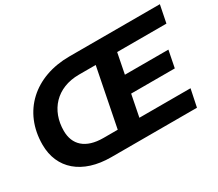

<svg xmlns="http://www.w3.org/2000/svg" viewBox="-124 -971 1412 1242"><g transform="rotate(-30 581.5 -350.0)"><path d="M1137 -570 1163 -700H487C229 -700 51 -539 51 -292C51 -113 181 0 396 0H1036L1063 -130H681L713 -292H1039L1064 -418H739L769 -570ZM414 -133C282 -133 215 -197 215 -301C215 -453 314 -567 482 -567H607L521 -133Z"/></g></svg>

Font: AWKNG-Font
Style: Bold Italic
Weight: 700
Italic angle: -11.3°
Designer: Awakening Church
Foundry: Awakening Church
Version: Version 1.700;PS 001.700;hotconv 1.0.88;makeotf.lib2.5.64775